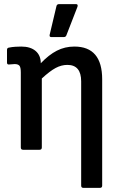

<svg xmlns="http://www.w3.org/2000/svg" viewBox="-20 -727 580 932"><path d="M92 0Q81 0 81 -11V-375Q81 -401 74 -408.5Q67 -416 51 -416Q45 -416 38 -415Q31 -414 24 -414Q14 -413 14 -423V-485Q14 -495 24 -496Q38 -499 54.5 -500Q71 -501 83 -501Q128 -501 153 -479.5Q178 -458 178 -420Q217 -461 256 -481Q295 -501 341 -501Q476 -501 476 -342V174Q476 185 465 185H385Q374 185 374 174V-332Q374 -412 307 -412Q278 -412 250 -397Q222 -382 183 -346V-11Q183 0 172 0ZM229 -547Q219 -547 221 -558L254 -697Q256 -707 267 -707H349Q360 -707 356 -694L302 -555Q299 -547 289 -547Z"/></svg>

Font: Sofia Sans Extra Cond
Style: Bold
Weight: 700
Width: 1
Designer: Botio Nikoltchev, Ani Petrova
Foundry: lettersoup
Version: Version 4.100; ttfautohint (v1.8.3)